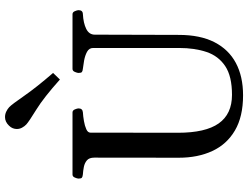

<svg xmlns="http://www.w3.org/2000/svg" viewBox="-136 -878 1027 796"><g transform="rotate(-90 378.0 -479.5)"><path d="M632.8 -600.6 631.8 -252Q631.8 -163.6 601.6 -104.5Q571.3 -45.4 515.4 -15.6Q459.5 14.2 381.3 14.2Q293 14.2 235.6 -19.5Q178.2 -53.2 150.4 -113.3Q122.6 -173.3 122.6 -252L123 -602.5Q123 -623.5 111.8 -633.1Q100.6 -642.6 84.7 -645.8Q68.8 -648.9 53.7 -649.9Q43.5 -650.9 39.8 -654.1Q36.1 -657.2 36.1 -668Q36.1 -673.3 40.3 -683.1Q44.4 -692.9 52.7 -692.9H310.5Q318.8 -692.9 323 -683.1Q327.1 -673.3 327.1 -668Q327.1 -651.4 311 -649.9Q294.4 -648.9 274.7 -645.5Q254.9 -642.1 240.7 -635.7Q226.6 -629.4 226.6 -618.7L226.1 -255.9Q226.1 -141.6 264.9 -86.7Q303.7 -31.7 383.3 -31.7Q460.4 -31.7 502.4 -59.8Q544.4 -87.9 561 -137.2Q577.6 -186.5 577.6 -251V-607.4Q577.6 -624 561.8 -632.6Q545.9 -641.1 525.6 -644.8Q505.4 -648.4 491.7 -649.9Q481.4 -650.9 477.8 -654.1Q474.1 -657.2 474.1 -668Q474.1 -673.3 478.3 -683.1Q482.4 -692.9 490.7 -692.9H717.8Q726.1 -692.9 730.2 -683.1Q734.4 -673.3 734.4 -668Q734.4 -650.4 718.3 -649.9Q680.7 -647.9 656.7 -636Q632.8 -624 632.8 -600.6ZM446.8 -745.1Q372.1 -812 322.3 -842.8Q272.5 -873.5 260.7 -884.3Q252.9 -891.6 247.3 -901.9Q241.7 -912.1 241.7 -923.8Q241.7 -932.1 244.9 -940.4Q248 -948.7 255.9 -956.5Q271.5 -972.7 291 -972.7Q303.2 -972.7 314 -967.5Q324.7 -962.4 332.5 -955.1Q343.8 -944.3 378.9 -893.6Q414.1 -842.8 474.1 -773.4Z"/></g></svg>

Font: Gelasio
Style: Regular
Weight: 400
Designer: Eben Sorkin
Foundry: Eben Sorkin
Version: Version 1.008